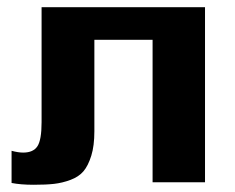

<svg xmlns="http://www.w3.org/2000/svg" viewBox="-20 -504 651 531"><path d="M12 2C28.7 5.3 49 7 73 7C95.7 7 114.5 6.2 129.5 4.5C144.5 2.8 159.7 -0.8 175 -6.5C190.3 -12.2 202.3 -20.2 211 -30.5C219.7 -40.8 226.8 -55.2 232.5 -73.5C238.2 -91.8 241 -114.3 241 -141V-394H402V0H547V-484H95V-166C95 -133.3 91.2 -111.2 83.5 -99.5C75.8 -87.8 62.7 -82 44 -82C34.7 -82 24 -83.7 12 -87Z"/></svg>

Font: Play
Style: Bold
Weight: 700
Designer: Jonas Hecksher
Foundry: Jonas Hecksher, Playtypeª, e-types AS
Version: Version 1.002